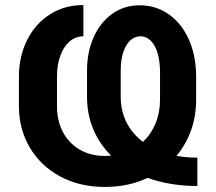

<svg xmlns="http://www.w3.org/2000/svg" viewBox="-20 -738 865 768"><path d="M570.3 -26.4Q493.7 9.8 399.4 9.8Q298.3 9.8 220.2 -32.5Q142.1 -74.7 98.9 -148.4Q55.7 -222.2 55.7 -312.5V-431.6Q55.7 -511.7 88.1 -577.1Q120.6 -642.6 179.2 -680.2Q237.8 -717.8 313.5 -717.8V-592.8Q282.2 -592.8 258.3 -572Q234.4 -551.3 221.2 -514.9Q208 -478.5 208 -432.6V-312.5Q208 -255.4 231.4 -210.4Q254.9 -165.5 298.3 -139.9Q341.8 -114.3 399.4 -114.3Q408.2 -114.3 424.8 -115.2Q377.9 -161.6 353 -221.2Q328.1 -280.8 328.1 -350.6V-456.1Q328.1 -529.3 354.5 -588.9Q380.9 -648.4 428.7 -682.6Q476.6 -716.8 538.1 -716.8Q604.5 -716.8 656 -680.2Q707.5 -643.6 736.1 -578.4Q764.6 -513.2 764.6 -430.7V-338.9Q764.6 -274.4 744.4 -217.3Q724.1 -160.2 686 -114.7Q725.1 -107.4 769.5 -107.4V5.9Q660.2 5.9 570.3 -26.4ZM551.8 -170.4Q584.5 -201.2 602.3 -244.6Q620.1 -288.1 620.1 -338.9V-449.2Q620.1 -493.2 610.4 -525.6Q600.6 -558.1 582.8 -575.4Q564.9 -592.8 542 -592.8Q518.6 -592.8 500.7 -576.2Q482.9 -559.6 472.9 -528.8Q462.9 -498 462.9 -457V-349.6Q462.9 -295.4 485.6 -249.5Q508.3 -203.6 551.8 -170.4Z"/></svg>

Font: Pretendard
Style: Bold
Weight: 700
Designer: Base glyphs from Inter by Rasmus Andersson; Hangeul glyphs from Noto Sans CJK(Source Han Sans) by Jang Soo-young and Kan
Foundry: Kil Hyung-jin
Version: Version 1.309